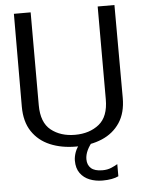

<svg xmlns="http://www.w3.org/2000/svg" viewBox="-60 -747 741 993"><g transform="rotate(-5 311.0 -250.5)"><path d="M311 12Q235 12 176 -13Q117 -38 83 -89Q49 -140 49 -218L50 -700H137V-218Q137 -128 186.5 -88.5Q236 -49 311 -49Q386 -49 435.5 -88.5Q485 -128 485 -218V-700H572L573 -218Q573 -140 539 -89Q505 -38 446 -13Q387 12 311 12ZM432 199Q396 199 365.5 187Q335 175 316.5 149.5Q298 124 298 84Q298 64 306.5 40Q315 16 341 -14H403Q358 37 358 82Q358 112 377 129Q396 146 436 146Q462 146 482 137.5Q502 129 515 121V184Q501 191 479.5 195Q458 199 432 199Z"/></g></svg>

Font: Panamera Medium
Style: Regular
Weight: 500
Designer: Bastien Sozeau
Foundry: NBR — Bastien Sozeau
Version: Version 3.002; ttfautohint (v1.8.4.7-5d5b);gftools[0.9.33]